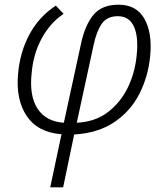

<svg xmlns="http://www.w3.org/2000/svg" viewBox="-20 -562 708 818"><path d="M194 236 242 10Q141 2 94 -67.5Q47 -137 57 -247Q65 -341 106 -416.5Q147 -492 218 -538L251 -503Q194 -465 158 -399Q122 -333 115 -252Q104 -154 140 -99Q176 -44 252 -39L325 -375Q342 -455 378 -498.5Q414 -542 485 -542Q561 -542 595 -482.5Q629 -423 620 -325Q612 -238 574.5 -163.5Q537 -89 467.5 -42Q398 5 296 11L249 236ZM307 -39Q386 -43 440 -84.5Q494 -126 524.5 -189Q555 -252 562 -324Q571 -403 551 -448Q531 -493 482 -493Q436 -493 413.5 -460.5Q391 -428 379 -371Z"/></svg>

Font: Noto Sans Light
Style: Italic
Weight: 300
Italic angle: -12°
Designer: Monotype Design Team
Foundry: Monotype Imaging Inc.
Version: Version 2.013; ttfautohint (v1.8.4.7-5d5b)